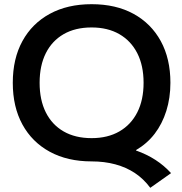

<svg xmlns="http://www.w3.org/2000/svg" viewBox="-20 -760 866 916"><path d="M697 136Q665 93 623.5 65.5Q582 38 530 24Q478 10 417 10Q302 10 217.5 -36Q133 -82 87 -166Q41 -250 41 -365Q41 -480 87 -564Q133 -648 217.5 -694Q302 -740 417 -740Q533 -740 617 -694Q701 -648 747 -564Q793 -480 793 -365Q793 -293 773.5 -231Q754 -169 718 -122Q682 -75 629 -44V-42Q731 -6 796 66ZM417 -101Q494 -101 549.5 -133Q605 -165 635 -224Q665 -283 665 -365Q665 -447 635 -506Q605 -565 549.5 -597Q494 -629 417 -629Q339 -629 283.5 -597Q228 -565 198.5 -506Q169 -447 169 -365Q169 -283 198.5 -224Q228 -165 283.5 -133Q339 -101 417 -101Z"/></svg>

Font: M PLUS 1 SemiBold
Style: Regular
Weight: 600
Designer: Coji Morishita
Foundry: UNDERFOREST DESIGN
Version: Version 1.001